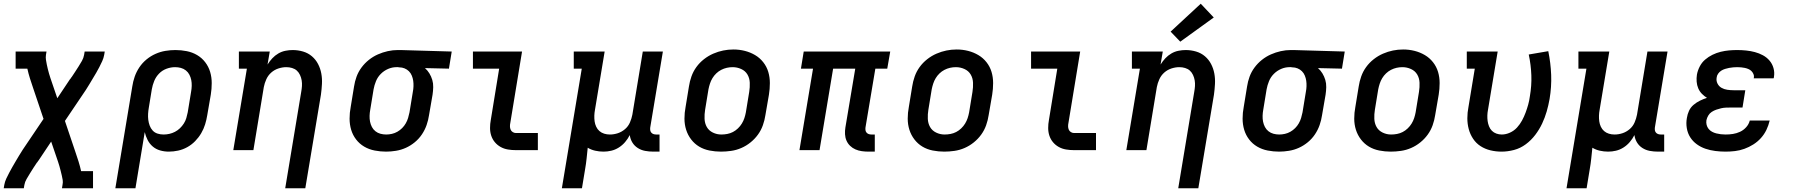

<svg xmlns="http://www.w3.org/2000/svg" viewBox="-21 -807 9641 1032"><path d="M-1 205 2 187Q5 170 12.5 153.5Q20 137 28.5 121.5Q37 106 45.5 90.5Q54 75 63.5 59.5Q73 44 82 28.5Q91 13 101 -2L213 -168L157 -334Q148 -360 140 -385.5Q132 -411 126 -438H63V-530H229L226 -512Q224 -498 226 -485.5Q228 -473 230.5 -460.5Q233 -448 236 -436Q239 -424 242.5 -411.5Q246 -399 250 -387.5Q254 -376 258 -364L287 -279L351 -375Q352 -377 353.5 -379Q355 -381 357 -383Q359 -385 360 -387Q361 -389 362 -391H363Q373 -406 382.5 -420.5Q392 -435 401.5 -450Q411 -465 419.5 -480Q428 -495 431 -512L434 -530H542L539 -512Q536 -495 528.5 -478.5Q521 -462 513 -446.5Q505 -431 496 -415.5Q487 -400 477.5 -384.5Q468 -369 459 -353.5Q450 -338 440 -323L328 -157L384 9Q393 35 401 60.5Q409 86 415 113H479V205H312L315 187Q318 173 316 160.5Q314 148 311 135.5Q308 123 305 111Q302 99 298.5 86.5Q295 74 291 62.5Q287 51 283 39L254 -46L190 50Q189 52 187.5 54Q186 56 184 58Q183 60 181.5 62Q180 64 179 66H178Q168 81 158.5 95.5Q149 110 140 125Q131 140 122 155Q113 170 110 187L107 205Z M599 205 690 -342Q694 -369 703 -395Q712 -421 728 -445Q744 -469 766.5 -487.5Q789 -506 815 -517.5Q841 -529 868 -533.5Q895 -538 922 -538Q953 -538 983 -532Q1013 -526 1038.5 -511Q1064 -496 1082 -472.5Q1100 -449 1108.5 -420.5Q1117 -392 1117 -360.5Q1117 -329 1112 -298L1093 -188Q1089 -163 1081.5 -138.5Q1074 -114 1060.5 -91Q1047 -68 1028 -48.5Q1009 -29 985.5 -16Q962 -3 936.5 2.5Q911 8 886 8Q862 8 839.5 1.5Q817 -5 800 -19.5Q783 -34 772.5 -54.5Q762 -75 757 -97L707 205ZM858 -84Q874 -84 889.5 -87.5Q905 -91 919.5 -98.5Q934 -106 946 -117.5Q958 -129 967 -143Q976 -157 980.5 -172.5Q985 -188 988 -203L1006 -313Q1009 -329 1009.5 -345.5Q1010 -362 1007 -377Q1004 -392 997 -405.5Q990 -419 978 -428.5Q966 -438 951 -442Q936 -446 920 -446Q897 -446 874 -437.5Q851 -429 834 -411.5Q817 -394 808 -372Q799 -350 795 -327L779 -229Q776 -212 775 -195.5Q774 -179 776 -163Q778 -147 783.5 -132Q789 -117 799.5 -105.5Q810 -94 825.5 -89Q841 -84 858 -84Z M1512 205 1598 -313Q1601 -329 1602 -344.5Q1603 -360 1600.5 -375Q1598 -390 1591.5 -404Q1585 -418 1574.5 -427.5Q1564 -437 1549 -441.5Q1534 -446 1518 -446Q1497 -446 1475.5 -439Q1454 -432 1437 -417Q1420 -402 1410.5 -381Q1401 -360 1397 -339L1341 0H1233L1306 -438H1263V-530H1429L1417 -460Q1428 -478 1442.5 -493.5Q1457 -509 1475 -519.5Q1493 -530 1513 -534Q1533 -538 1552 -538Q1581 -538 1608 -530Q1635 -522 1655.5 -504.5Q1676 -487 1688.5 -463Q1701 -439 1706 -412Q1711 -385 1709.5 -356Q1708 -327 1704 -298L1620 205Z M2054 8Q2023 8 1992.5 2Q1962 -4 1936.5 -19Q1911 -34 1893 -57.5Q1875 -81 1866.5 -109.5Q1858 -138 1858 -169.5Q1858 -201 1864 -232L1882 -342Q1886 -369 1895.5 -395Q1905 -421 1922 -444Q1939 -467 1961.5 -485Q1984 -503 2010 -514.5Q2036 -526 2063 -532Q2090 -538 2116 -538Q2120 -538 2124.5 -538Q2129 -538 2133 -538L2407 -530L2392 -438L2263 -441Q2277 -429 2287 -412.5Q2297 -396 2302.5 -377.5Q2308 -359 2307.5 -338.5Q2307 -318 2304 -298L2285 -188Q2281 -161 2272 -135Q2263 -109 2247 -85Q2231 -61 2208.5 -42.5Q2186 -24 2160.5 -12.5Q2135 -1 2107.5 3.5Q2080 8 2054 8ZM2055 -84Q2070 -84 2085.5 -87.5Q2101 -91 2115 -99Q2129 -107 2140.5 -118.5Q2152 -130 2160 -144Q2168 -158 2172.5 -173Q2177 -188 2180 -203L2198 -313Q2201 -328 2201.5 -343.5Q2202 -359 2200 -373Q2198 -387 2192.5 -400.5Q2187 -414 2177 -424Q2167 -434 2153.5 -439.5Q2140 -445 2125 -445L2118 -446Q2116 -446 2114 -446Q2112 -446 2110 -446Q2087 -446 2065 -436.5Q2043 -427 2026 -410Q2009 -393 2000 -371Q1991 -349 1987 -327L1969 -217Q1966 -201 1965.5 -184.5Q1965 -168 1968 -153Q1971 -138 1978 -124.5Q1985 -111 1997 -101.5Q2009 -92 2024 -88Q2039 -84 2055 -84Z M2752 0Q2730 0 2709 -3.5Q2688 -7 2670 -17Q2652 -27 2639 -42.5Q2626 -58 2619.5 -77.5Q2613 -97 2613 -119Q2613 -141 2617 -162L2662 -438H2521V-530H2785L2722 -147Q2720 -138 2720 -128.5Q2720 -119 2723.5 -110.5Q2727 -102 2735 -97Q2743 -92 2752 -92H2870V0Z M2999 205 3106 -438H3063V-530H3229L3177 -217Q3174 -201 3173.5 -185.5Q3173 -170 3175 -155Q3177 -140 3183.5 -126Q3190 -112 3201 -102.5Q3212 -93 3226.5 -88.5Q3241 -84 3257 -84Q3279 -84 3300 -91Q3321 -98 3338.5 -113Q3356 -128 3365 -149Q3374 -170 3378 -191L3434 -530H3542L3474 -122Q3473 -114 3474 -107Q3475 -100 3479.5 -94.5Q3484 -89 3491 -86.5Q3498 -84 3506 -84H3524V8H3491Q3468 8 3446.5 4Q3425 0 3407 -11.5Q3389 -23 3378 -41Q3367 -59 3364 -81Q3354 -61 3339 -43.5Q3324 -26 3305 -14Q3286 -2 3265 3Q3244 8 3223 8Q3200 8 3178 3Q3156 -2 3138 -13Q3135 16 3132 45Q3129 74 3124 102L3107 205Z M3854 8Q3823 8 3792.5 2Q3762 -4 3737 -19Q3712 -34 3694 -57.5Q3676 -81 3667 -109.5Q3658 -138 3658 -169.5Q3658 -201 3664 -232L3682 -342Q3686 -369 3695.5 -396Q3705 -423 3722 -446.5Q3739 -470 3762.5 -488.5Q3786 -507 3812.5 -518.5Q3839 -530 3866 -535.5Q3893 -541 3921 -541Q3953 -541 3982.5 -533.5Q4012 -526 4037.5 -511Q4063 -496 4081.5 -472.5Q4100 -449 4108.5 -420.5Q4117 -392 4117 -360.5Q4117 -329 4112 -298L4093 -188Q4089 -161 4079.5 -134Q4070 -107 4053 -83.5Q4036 -60 4013 -41.5Q3990 -23 3963.5 -11.5Q3937 0 3909 4Q3881 8 3854 8ZM3856 -84Q3872 -84 3888 -87Q3904 -90 3918.5 -97.5Q3933 -105 3945.5 -117Q3958 -129 3966.5 -143Q3975 -157 3980 -172Q3985 -187 3988 -203L4006 -313Q4010 -338 4009 -362.5Q4008 -387 3996.5 -406.5Q3985 -426 3963 -436Q3941 -446 3917 -446Q3901 -446 3885.5 -442.5Q3870 -439 3855.5 -431.5Q3841 -424 3829 -412.5Q3817 -401 3808.5 -387Q3800 -373 3795 -357.5Q3790 -342 3787 -327L3769 -217Q3765 -193 3766 -168.5Q3767 -144 3778 -124.5Q3789 -105 3810.5 -94.5Q3832 -84 3856 -84Q3856 -84 3856 -84Q3856 -84 3856 -84Z M4647 8Q4629 8 4611 5.5Q4593 3 4577 -4Q4561 -11 4548.5 -23Q4536 -35 4529 -51Q4522 -67 4521 -85.5Q4520 -104 4523 -122L4576 -438H4457L4384 0H4276L4349 -438H4284L4299 -530H4764L4748 -438H4684L4631 -122Q4630 -114 4631 -107Q4632 -100 4636.5 -94.5Q4641 -89 4648 -86.5Q4655 -84 4663 -84H4681V8Z M5054 8Q5023 8 4992.5 2Q4962 -4 4937 -19Q4912 -34 4894 -57.5Q4876 -81 4867 -109.5Q4858 -138 4858 -169.5Q4858 -201 4864 -232L4882 -342Q4886 -369 4895.5 -396Q4905 -423 4922 -446.5Q4939 -470 4962.5 -488.5Q4986 -507 5012.5 -518.5Q5039 -530 5066 -535.5Q5093 -541 5121 -541Q5153 -541 5182.5 -533.5Q5212 -526 5237.5 -511Q5263 -496 5281.5 -472.5Q5300 -449 5308.5 -420.5Q5317 -392 5317 -360.5Q5317 -329 5312 -298L5293 -188Q5289 -161 5279.5 -134Q5270 -107 5253 -83.5Q5236 -60 5213 -41.5Q5190 -23 5163.5 -11.5Q5137 0 5109 4Q5081 8 5054 8ZM5056 -84Q5072 -84 5088 -87Q5104 -90 5118.5 -97.5Q5133 -105 5145.5 -117Q5158 -129 5166.5 -143Q5175 -157 5180 -172Q5185 -187 5188 -203L5206 -313Q5210 -338 5209 -362.5Q5208 -387 5196.5 -406.5Q5185 -426 5163 -436Q5141 -446 5117 -446Q5101 -446 5085.5 -442.5Q5070 -439 5055.5 -431.5Q5041 -424 5029 -412.5Q5017 -401 5008.5 -387Q5000 -373 4995 -357.5Q4990 -342 4987 -327L4969 -217Q4965 -193 4966 -168.5Q4967 -144 4978 -124.5Q4989 -105 5010.5 -94.5Q5032 -84 5056 -84Q5056 -84 5056 -84Q5056 -84 5056 -84Z M5752 0Q5730 0 5709 -3.5Q5688 -7 5670 -17Q5652 -27 5639 -42.5Q5626 -58 5619.5 -77.5Q5613 -97 5613 -119Q5613 -141 5617 -162L5662 -438H5521V-530H5785L5722 -147Q5720 -138 5720 -128.5Q5720 -119 5723.5 -110.5Q5727 -102 5735 -97Q5743 -92 5752 -92H5870V0Z M6312 205 6398 -313Q6401 -329 6402 -344.5Q6403 -360 6400.5 -375Q6398 -390 6391.5 -404Q6385 -418 6374.5 -427.5Q6364 -437 6349 -441.5Q6334 -446 6318 -446Q6297 -446 6275.5 -439Q6254 -432 6237 -417Q6220 -402 6210.5 -381Q6201 -360 6197 -339L6141 0H6033L6106 -438H6063V-530H6229L6217 -460Q6228 -478 6242.5 -493.5Q6257 -509 6275 -519.5Q6293 -530 6313 -534Q6333 -538 6352 -538Q6381 -538 6408 -530Q6435 -522 6455.5 -504.5Q6476 -487 6488.5 -463Q6501 -439 6506 -412Q6511 -385 6509.5 -356Q6508 -327 6504 -298L6420 205ZM6323 -583 6271 -637 6433 -787 6503 -713Z M6854 8Q6823 8 6792.5 2Q6762 -4 6736.5 -19Q6711 -34 6693 -57.5Q6675 -81 6666.5 -109.5Q6658 -138 6658 -169.5Q6658 -201 6664 -232L6682 -342Q6686 -369 6695.5 -395Q6705 -421 6722 -444Q6739 -467 6761.5 -485Q6784 -503 6810 -514.5Q6836 -526 6863 -532Q6890 -538 6916 -538Q6920 -538 6924.5 -538Q6929 -538 6933 -538L7207 -530L7192 -438L7063 -441Q7077 -429 7087 -412.5Q7097 -396 7102.5 -377.5Q7108 -359 7107.5 -338.5Q7107 -318 7104 -298L7085 -188Q7081 -161 7072 -135Q7063 -109 7047 -85Q7031 -61 7008.5 -42.5Q6986 -24 6960.5 -12.5Q6935 -1 6907.5 3.5Q6880 8 6854 8ZM6855 -84Q6870 -84 6885.5 -87.5Q6901 -91 6915 -99Q6929 -107 6940.5 -118.5Q6952 -130 6960 -144Q6968 -158 6972.5 -173Q6977 -188 6980 -203L6998 -313Q7001 -328 7001.5 -343.5Q7002 -359 7000 -373Q6998 -387 6992.5 -400.5Q6987 -414 6977 -424Q6967 -434 6953.5 -439.5Q6940 -445 6925 -445L6918 -446Q6916 -446 6914 -446Q6912 -446 6910 -446Q6887 -446 6865 -436.5Q6843 -427 6826 -410Q6809 -393 6800 -371Q6791 -349 6787 -327L6769 -217Q6766 -201 6765.5 -184.5Q6765 -168 6768 -153Q6771 -138 6778 -124.5Q6785 -111 6797 -101.5Q6809 -92 6824 -88Q6839 -84 6855 -84Z M7454 8Q7423 8 7392.5 2Q7362 -4 7337 -19Q7312 -34 7294 -57.5Q7276 -81 7267 -109.5Q7258 -138 7258 -169.5Q7258 -201 7264 -232L7282 -342Q7286 -369 7295.5 -396Q7305 -423 7322 -446.5Q7339 -470 7362.5 -488.5Q7386 -507 7412.5 -518.5Q7439 -530 7466 -535.5Q7493 -541 7521 -541Q7553 -541 7582.5 -533.5Q7612 -526 7637.5 -511Q7663 -496 7681.5 -472.5Q7700 -449 7708.5 -420.5Q7717 -392 7717 -360.5Q7717 -329 7712 -298L7693 -188Q7689 -161 7679.5 -134Q7670 -107 7653 -83.5Q7636 -60 7613 -41.5Q7590 -23 7563.5 -11.5Q7537 0 7509 4Q7481 8 7454 8ZM7456 -84Q7472 -84 7488 -87Q7504 -90 7518.5 -97.5Q7533 -105 7545.5 -117Q7558 -129 7566.5 -143Q7575 -157 7580 -172Q7585 -187 7588 -203L7606 -313Q7610 -338 7609 -362.5Q7608 -387 7596.5 -406.5Q7585 -426 7563 -436Q7541 -446 7517 -446Q7501 -446 7485.5 -442.5Q7470 -439 7455.5 -431.5Q7441 -424 7429 -412.5Q7417 -401 7408.5 -387Q7400 -373 7395 -357.5Q7390 -342 7387 -327L7369 -217Q7365 -193 7366 -168.5Q7367 -144 7378 -124.5Q7389 -105 7410.5 -94.5Q7432 -84 7456 -84Q7456 -84 7456 -84Q7456 -84 7456 -84Z M8050 8Q8019 8 7990 1Q7961 -6 7937 -21.5Q7913 -37 7897 -61Q7881 -85 7873.5 -113Q7866 -141 7866 -171.5Q7866 -202 7872 -232L7906 -438H7863V-530H8029L7977 -217Q7974 -202 7973.5 -186.5Q7973 -171 7975 -156.5Q7977 -142 7982.5 -128Q7988 -114 7998 -104Q8008 -94 8022 -89Q8036 -84 8051 -84Q8073 -84 8095 -94Q8117 -104 8133 -121.5Q8149 -139 8160 -159.5Q8171 -180 8179 -201.5Q8187 -223 8193 -244.5Q8199 -266 8202 -289Q8212 -346 8210 -402Q8208 -458 8196 -514L8301 -532Q8314 -469 8316.5 -404.5Q8319 -340 8308 -275Q8302 -241 8292.5 -208Q8283 -175 8268 -143Q8253 -111 8231 -82Q8209 -53 8180 -31.5Q8151 -10 8117 -1Q8083 8 8050 8Z M8399 205 8506 -438H8463V-530H8629L8577 -217Q8574 -201 8573.5 -185.5Q8573 -170 8575 -155Q8577 -140 8583.5 -126Q8590 -112 8601 -102.5Q8612 -93 8626.5 -88.5Q8641 -84 8657 -84Q8679 -84 8700 -91Q8721 -98 8738.5 -113Q8756 -128 8765 -149Q8774 -170 8778 -191L8834 -530H8942L8874 -122Q8873 -114 8874 -107Q8875 -100 8879.5 -94.5Q8884 -89 8891 -86.5Q8898 -84 8906 -84H8924V8H8891Q8868 8 8846.5 4Q8825 0 8807 -11.5Q8789 -23 8778 -41Q8767 -59 8764 -81Q8754 -61 8739 -43.5Q8724 -26 8705 -14Q8686 -2 8665 3Q8644 8 8623 8Q8600 8 8578 3Q8556 -2 8538 -13Q8535 16 8532 45Q8529 74 8524 102L8507 205Z M9254 8Q9226 8 9198.5 4.5Q9171 1 9146 -7.5Q9121 -16 9099.5 -31.5Q9078 -47 9064 -69Q9050 -91 9045.5 -118.5Q9041 -146 9046 -173Q9049 -193 9057.5 -211.5Q9066 -230 9082 -243.5Q9098 -257 9116.5 -266Q9135 -275 9154 -281Q9139 -290 9126.5 -303Q9114 -316 9107 -332.5Q9100 -349 9098.5 -368Q9097 -387 9100 -406Q9104 -428 9115 -449.5Q9126 -471 9144 -486.5Q9162 -502 9183.5 -512.5Q9205 -523 9227.5 -528.5Q9250 -534 9272 -536Q9294 -538 9316 -538Q9341 -538 9365 -535.5Q9389 -533 9411.5 -527Q9434 -521 9454.5 -510Q9475 -499 9490 -481.5Q9505 -464 9511.5 -441Q9518 -418 9514 -394Q9514 -392 9513.5 -390Q9513 -388 9512 -386H9405Q9405 -387 9405.5 -387.5Q9406 -388 9406 -389Q9408 -399 9404 -408.5Q9400 -418 9393 -425Q9386 -432 9376.5 -436Q9367 -440 9357.5 -442Q9348 -444 9337.5 -445Q9327 -446 9316 -446Q9306 -446 9295 -445Q9284 -444 9273 -442Q9262 -440 9251 -436.5Q9240 -433 9230.5 -427Q9221 -421 9214 -411Q9207 -401 9206 -390Q9203 -373 9210.5 -358Q9218 -343 9232 -335Q9246 -327 9263 -324.5Q9280 -322 9297 -322H9360L9345 -229H9282Q9269 -229 9256 -228.5Q9243 -228 9230 -225Q9217 -222 9204 -217.5Q9191 -213 9179.5 -205.5Q9168 -198 9161 -186Q9154 -174 9151 -161Q9149 -148 9152 -136Q9155 -124 9162.5 -114.5Q9170 -105 9181 -99Q9192 -93 9204 -90Q9216 -87 9228.5 -85.5Q9241 -84 9254 -84Q9274 -84 9293.5 -87Q9313 -90 9331.5 -98.5Q9350 -107 9364.5 -123Q9379 -139 9384 -159H9491Q9485 -133 9473.5 -109Q9462 -85 9444 -65Q9426 -45 9403 -30.5Q9380 -16 9355 -7Q9330 2 9304.5 5Q9279 8 9254 8Z"/></svg>

Font: Iosevka Curly Slab SmBdExObl
Style: Regular
Weight: 600
Width: 7
Italic angle: -9°
Monospace: yes
Designer: Belleve Invis
Foundry: Belleve Invis
Version: Version 11.1.0; ttfautohint (v1.8.3)